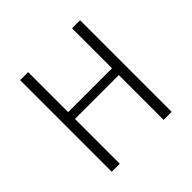

<svg xmlns="http://www.w3.org/2000/svg" viewBox="-172 -850 1015 1015"><g transform="rotate(-45 335.0 -342.5)"><path d="M499 -335H171V0H111V-685H171V-386H499V-685H559V0H499Z"/></g></svg>

Font: Fira Sans Light
Style: Regular
Weight: 300
Designer: bBox Type GmbH & Carrois Corporate GbR & Edenspiekermann AG
Foundry: bBox Type GmbH & Carrois Corporate GbR & Edenspiekermann AG
Version: Version 4.301